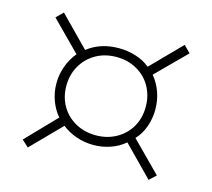

<svg xmlns="http://www.w3.org/2000/svg" viewBox="-79 -697 768 694"><g transform="rotate(15 304.5 -349.5)"><path d="M54 -120 161 -231Q142 -253 130.5 -283.5Q119 -314 119 -348Q119 -382 130.5 -413Q142 -444 162 -468L54 -577L79 -602L188 -491Q236 -529 305 -529Q338 -529 368.5 -519.5Q399 -510 422 -491L531 -602L556 -577L447 -468Q467 -444 478 -413.5Q489 -383 489 -348Q489 -315 478 -284Q467 -253 446 -231L556 -120L531 -97L422 -208Q399 -188 368.5 -177.5Q338 -167 305 -167Q272 -167 241.5 -177.5Q211 -188 187 -207L79 -97ZM453 -349Q453 -391 434 -424.5Q415 -458 381 -477Q347 -496 305 -496Q262 -496 228.5 -477Q195 -458 175.5 -424.5Q156 -391 156 -349Q156 -307 175 -274Q194 -241 228 -222Q262 -203 305 -203Q347 -203 381 -222Q415 -241 434 -274Q453 -307 453 -349Z"/></g></svg>

Font: Mona Sans VF XLt
Style: Regular
Weight: 200
Designer: Deni Anggara
Foundry: GitHub
Version: Version 2.000;Glyphs 3.2.3 (3260)